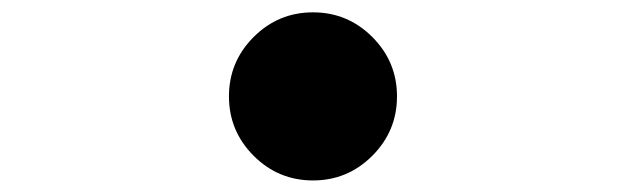

<svg xmlns="http://www.w3.org/2000/svg" viewBox="-20 -540 1040 319"><path d="M401.4 -281.2Q360.4 -322.3 360.4 -379.9Q360.4 -437.5 401.4 -478.5Q442.4 -519.5 500 -519.5Q557.6 -519.5 598.6 -478.5Q639.6 -437.5 639.6 -379.9Q639.6 -322.3 598.6 -281.2Q557.6 -240.2 500 -240.2Q442.4 -240.2 401.4 -281.2Z"/></svg>

Font: Gen Shin Gothic Heavy
Style: Bold
Weight: 900
Designer: [Source Han Sans]
Ryoko NISHIZUKA  (kana & ideographs); Paul D. Hunt (Latin, Greek & Cyrillic); Wenlong ZHANG  (bopomofo
Version: Version 1.002.20150607